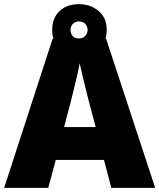

<svg xmlns="http://www.w3.org/2000/svg" viewBox="-20 -903 766 923"><path d="M515 0 480 -134H248L212 0H0L233 -717H490L726 0ZM409 -409Q404 -428 395 -463.5Q386 -499 377 -537Q368 -575 363 -599Q359 -575 350.5 -539Q342 -503 333.5 -468Q325 -433 319 -409L288 -292H440ZM360 -636Q302 -636 266.5 -669Q231 -702 231 -759Q231 -817 266.5 -850Q302 -883 360 -883Q415 -883 454 -850Q493 -817 493 -760Q493 -702 454.5 -669Q416 -636 360 -636ZM360 -718Q377 -718 389 -729.5Q401 -741 401 -759Q401 -778 389 -789Q377 -800 360 -800Q343 -800 331 -789Q319 -778 319 -759Q319 -741 329.5 -729.5Q340 -718 360 -718Z"/></svg>

Font: Noto Sans Black
Style: Regular
Weight: 900
Designer: Monotype Design Team
Foundry: Monotype Imaging Inc.
Version: Version 2.007